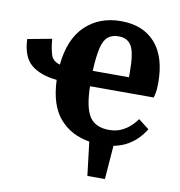

<svg xmlns="http://www.w3.org/2000/svg" viewBox="-76 -580 747 798"><g transform="rotate(10 297.5 -181.0)"><path d="M345 148 328 6Q249 -7 201.5 -62Q154 -117 150 -223Q80 -230 41.5 -262Q3 -294 0 -369L102 -388Q105 -351 113 -323.5Q121 -296 152 -288Q163 -398 222 -454Q281 -510 372 -510Q465 -510 516.5 -452Q568 -394 568 -284Q568 -254 564 -237.5Q560 -221 560 -221H291Q293 -130 318 -93Q343 -56 400 -56Q429 -56 450.5 -66Q472 -76 486.5 -89Q501 -102 508.5 -112Q516 -122 516 -122L561 -87Q561 -87 553.5 -75.5Q546 -64 530.5 -47.5Q515 -31 490 -16Q465 -1 430 6L419 148ZM444 -286V-309Q444 -386 428 -416Q412 -446 372 -446Q346 -446 328.5 -432.5Q311 -419 302.5 -384Q294 -349 291 -286Z"/></g></svg>

Font: Arsenal SC
Style: Bold
Weight: 700
Designer: Andrij Shevchenko
Foundry: Stairsfor
Version: Version 2.001; ttfautohint (v1.8.4.7-5d5b)